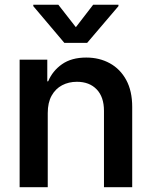

<svg xmlns="http://www.w3.org/2000/svg" viewBox="-20 -777 630 797"><path d="M178.2 -307.6V0H61.5V-529.3H176.3V-439L180.2 -439.9Q198.2 -482.9 237.5 -510.5Q276.9 -538.1 337.9 -538.1Q392.6 -538.1 435.8 -514.4Q479 -490.7 503.9 -445.1Q528.8 -399.4 528.8 -333V0H411.6V-316.9Q411.6 -374.5 381.3 -406Q351.1 -437.5 299.3 -437.5Q265.1 -437.5 237.8 -423.1Q210.4 -408.7 194.3 -379.9Q178.2 -351.1 178.2 -307.6ZM222.2 -757.3 294.9 -664.1 366.7 -757.3H471.7V-751.5L341.8 -599.1H247.1L118.2 -751.5V-757.3Z"/></svg>

Font: Inter Cardless Tabular Medium
Style: Regular
Weight: 500
Designer: Rasmus Andersson
Foundry: rsms
Version: Version 4.000;git-4fc901f